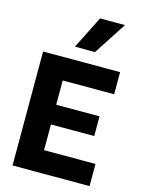

<svg xmlns="http://www.w3.org/2000/svg" viewBox="-141 -1058 849 1139"><g transform="rotate(15 283.0 -488.5)"><path d="M209 -564V-415H475V-294H209V-136H525V0H52V-700H525V-564ZM227 -777 328 -977H481L350 -776Z"/></g></svg>

Font: Be Vietnam ExtraBold
Style: Regular
Weight: 800
Designer: Gabriel Lam
Foundry: TypeRant
Version: Version 4.000